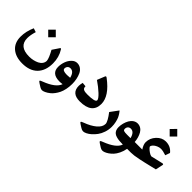

<svg xmlns="http://www.w3.org/2000/svg" viewBox="39 -1567 2702 2702"><g transform="rotate(45 1390.0 -216.5)"><path d="M254.9 -400.4 330.1 -325.2 405.8 -400.4 330.1 -476.1ZM331.1 194.8C429.2 194.8 504.9 168 558.6 114.3C611.8 60.1 638.7 -15.6 638.7 -112.8C638.7 -193.8 618.7 -265.6 579.1 -328.6C573.7 -336.9 568.8 -340.8 564.5 -340.8C561.5 -340.8 558.6 -338.9 556.2 -335L487.8 -232.9C504.4 -204.1 519 -174.3 532.2 -143.6C544.9 -112.8 551.3 -90.3 551.3 -76.2C551.3 -33.2 522.9 3.4 480.5 24.9C437.5 45.9 385.7 57.6 333.5 57.6C197.8 57.6 129.9 2.4 129.9 -108.4C129.9 -148.9 138.2 -196.8 155.3 -252L97.2 -271C64.9 -198.7 48.8 -127 48.8 -55.7C48.8 23.9 74.2 85.4 124.5 129.4C174.8 172.9 243.7 194.8 331.1 194.8Z M940.4 -1.5C918 65.4 842.8 123 714.8 171.9C668 189.9 664.1 194.8 704.6 221.2L751 250.5C766.1 259.8 780.8 264.6 794.9 264.6C817.4 264.6 862.3 247.6 910.6 208C941.4 182.6 972.7 141.6 996.1 93.8C1019 45.9 1034.7 -23.4 1034.7 -99.1C1034.7 -164.1 1022.5 -224.1 999 -274.9C975.1 -325.7 931.6 -358.4 877.4 -358.4C847.7 -358.4 820.8 -346.7 796.9 -322.8C772.5 -298.8 753.9 -269.5 741.7 -234.9C729.5 -200.2 723.1 -165.5 723.1 -129.9C723.1 -43 773.9 1.5 876 3.4C896.5 3.9 918 2 940.4 -1.5ZM802.2 -176.3C802.7 -213.9 827.1 -238.3 861.8 -238.3C906.2 -238.3 936 -205.6 952.1 -140.1C930.7 -137.7 910.2 -136.2 890.6 -136.2C831.5 -136.2 802.2 -149.4 802.2 -176.3Z M1127.4 -214.4C1120.6 -185.5 1117.2 -163.1 1117.2 -146.5C1117.2 -48.8 1172.4 0 1282.2 0C1443.4 0 1523.9 -63.5 1523.9 -190.4C1523.9 -294.4 1454.6 -398.4 1315.9 -502.4C1300.8 -514.6 1290.5 -513.7 1285.6 -500.5L1239.3 -385.7C1296.4 -347.2 1345.2 -308.6 1385.7 -270.5C1425.8 -232.4 1445.8 -204.1 1445.8 -186C1445.8 -158.7 1393.6 -145 1289.6 -145C1227.1 -145 1194.3 -155.8 1189.9 -192.4C1189.5 -197.8 1189 -203.1 1189 -208.5Z M1680.7 -187.5C1706.1 -154.8 1726.6 -124.5 1741.7 -97.2C1756.8 -69.3 1764.2 -48.8 1764.2 -34.7C1764.2 5.9 1743.2 44.4 1700.7 80.1C1658.2 115.7 1602.5 146.5 1533.2 171.9C1485.4 189.9 1482.9 196.3 1524.4 222.7L1564.5 248C1581.5 259.3 1597.7 264.6 1613.3 264.6C1641.1 264.6 1684.1 245.6 1728 207C1750 187.5 1770 165 1789.1 139.6C1808.1 113.8 1823.7 83 1835.9 46.9C1848.1 10.3 1854.5 -27.3 1854.5 -65.9C1854.5 -95.7 1851.6 -125 1845.2 -152.8C1838.9 -180.7 1832 -203.1 1824.7 -220.2C1816.9 -237.3 1808.1 -252.9 1798.3 -268.1C1788.1 -283.2 1781.2 -292.5 1777.3 -296.9L1768.1 -306.2Z M2085.9 -140.1C2054.7 -140.1 2033.2 -142.1 2021.5 -146.5C2009.3 -150.9 2003.4 -160.6 2003.4 -176.3C2003.4 -213.9 2028.3 -238.3 2063 -238.3C2107.4 -238.3 2137.2 -205.6 2153.3 -140.1H2085.9ZM1916 171.9C1899.4 178.2 1888.7 183.6 1883.8 187.5C1873.5 195.3 1878.4 203.6 1905.8 221.2L1952.1 250.5C1967.3 259.8 1981.9 264.6 1996.1 264.6C2016.1 264.6 2045.9 255.9 2085.4 229.5C2105 216.3 2123.5 200.2 2141.6 181.2C2159.7 162.1 2176.3 136.7 2191.9 105C2207.5 73.2 2218.8 38.1 2225.6 0H2283.2C2291.5 0 2295.4 -20 2295.4 -60.5V-96.2C2295.4 -127.9 2291.5 -143.6 2283.2 -143.6H2233.4C2229.5 -198.7 2214.8 -249 2190.9 -290.5C2167 -332 2127 -358.4 2078.6 -358.4C2031.7 -358.4 1989.7 -327.6 1964.4 -283.2C1939 -238.3 1924.3 -182.6 1924.3 -129.9C1924.3 -87.4 1938.5 -56.6 1961.9 -37.6C1973.6 -27.8 1988.8 -20 2007.8 -14.6C2044.9 -3.4 2084 0 2140.6 0C2118.7 65.9 2043.5 123 1916 171.9Z M2451.7 -621.1 2526.9 -545.9 2602.5 -621.1 2526.9 -696.8ZM2343.8 -251C2343.8 -218.8 2357.4 -183.1 2384.3 -143.6H2278.3C2260.3 -143.6 2251.5 -124.5 2251.5 -86.4V-70.3C2251.5 -23.4 2260.3 0 2278.3 0H2301.8C2337.4 0 2384.8 -5.9 2448.7 -19.5C2480.5 -25.9 2508.3 -32.2 2532.2 -37.6C2555.7 -43 2587.9 -50.3 2628.9 -60.5C2669.4 -70.3 2698.7 -77.1 2716.3 -81.5L2739.7 -189.9C2740.2 -192.4 2740.2 -194.3 2740.2 -196.3C2740.2 -205.6 2734.9 -208.5 2727.5 -208.5C2724.1 -208.5 2720.2 -208 2715.3 -206.5L2541.5 -166C2526.4 -168.5 2509.3 -175.8 2491.2 -188.5C2472.7 -200.7 2457.5 -213.4 2446.3 -225.6C2435.1 -237.8 2429.2 -245.6 2429.2 -249.5C2429.2 -261.7 2436 -274.4 2449.2 -288.6C2462.4 -302.2 2480 -314 2501 -323.2C2522 -332.5 2543 -337.4 2563 -337.4C2590.8 -337.4 2626 -330.1 2668.9 -315.4L2693.8 -385.7C2655.3 -435.1 2603.5 -459.5 2537.6 -459.5C2487.3 -459 2442.9 -438 2403.3 -396C2363.8 -353.5 2343.8 -305.2 2343.8 -251Z"/></g></svg>

Font: Sahel SemiBold
Style: Bold
Weight: 600
Foundry: Saber Rastikerdar (saber.rastikerdar@gmail.com)
Version: Version 3.4.0